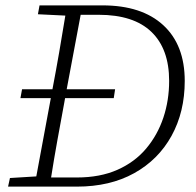

<svg xmlns="http://www.w3.org/2000/svg" viewBox="-20 -694 728 714"><path d="M121 -641 127 -674H361Q507 -674 587 -600.5Q667 -527 667 -393Q667 -278 618 -189Q569 -100 479 -50Q389 0 266 0H10L17 -32L115 -38L169 -329H56L62 -362H175Q188 -430 200 -499Q212 -568 223 -636ZM403 -329H222L219 -312Q206 -242 193.5 -173Q181 -104 170 -34H266Q352 -34 416.5 -62.5Q481 -91 523.5 -141.5Q566 -192 587.5 -256.5Q609 -321 609 -393Q609 -512 543 -575.5Q477 -639 347 -639H280L228 -362H408Z"/></svg>

Font: Source Serif 4 SmText Light
Style: Italic
Weight: 300
Italic angle: -12°
Designer: Frank Grießhammer
Foundry: Adobe
Version: Version 4.005;hotconv 1.1.0;makeotfexe 2.6.0